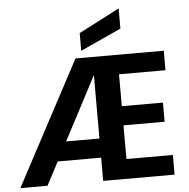

<svg xmlns="http://www.w3.org/2000/svg" viewBox="-62 -1019 1060 1079"><g transform="rotate(-5 468.5 -479.0)"><path d="M647 -958V-844L417 -739V-839ZM288 -239H476V-597ZM617 -589V-409H849V-301H617V-111H879V0H476V-131H231L162 0H9L381 -699H879V-589Z"/></g></svg>

Font: Poppins SemiBold
Style: Regular
Weight: 600
Designer: Ninad Kale (Devanagari), Jonny Pinhorn (Latin)
Foundry: Indian Type Foundry
Version: Version 3.002 2017